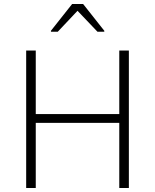

<svg xmlns="http://www.w3.org/2000/svg" viewBox="-20 -941 776 961"><path d="M111 0V-688H159V-370H577V-688H625V0H577V-326H159V0ZM235 -782V-787L341 -921H396L502 -787V-782H468L368 -887L269 -782Z"/></svg>

Font: Saira Thin ExtraLight
Style: Regular
Weight: 250
Version: Version 1.101